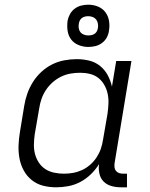

<svg xmlns="http://www.w3.org/2000/svg" viewBox="-20 -790 640 818"><path d="M219 8Q190 8 163 1Q136 -6 115 -23Q94 -40 81 -64Q68 -88 63 -115Q58 -142 59 -170.5Q60 -199 65 -228L83 -338Q87 -364 96 -390Q105 -416 120 -440Q135 -464 156 -483.5Q177 -503 202 -515.5Q227 -528 254 -533Q281 -538 307 -538Q335 -538 361 -531.5Q387 -525 407 -508.5Q427 -492 439 -469.5Q451 -447 457 -421L475 -530H540L468 -94Q467 -85 468 -76.5Q469 -68 474.5 -61.5Q480 -55 488 -52.5Q496 -50 505 -50H521V8H495Q474 8 454.5 2.5Q435 -3 421.5 -16.5Q408 -30 403.5 -50.5Q399 -71 402 -91Q388 -68 367.5 -48Q347 -28 322.5 -15Q298 -2 271.5 3Q245 8 219 8ZM252 -50Q252 -50 252 -50Q252 -50 252 -50Q272 -50 291.5 -53.5Q311 -57 329.5 -65.5Q348 -74 364 -88Q380 -102 391.5 -119.5Q403 -137 409.5 -156Q416 -175 419 -195L438 -305Q441 -326 442 -347.5Q443 -369 439 -389Q435 -409 425 -427Q415 -445 399.5 -457.5Q384 -470 363.5 -475Q343 -480 322 -480Q301 -480 280.5 -476.5Q260 -473 240.5 -463.5Q221 -454 204.5 -439.5Q188 -425 176 -407Q164 -389 157 -369Q150 -349 147 -328L128 -218Q125 -197 124.5 -175.5Q124 -154 129 -134.5Q134 -115 145 -98Q156 -81 172.5 -70Q189 -59 210 -54.5Q231 -50 252 -50ZM356 -590Q335 -590 315 -598Q295 -606 283 -622Q271 -638 268 -659Q265 -680 268 -702Q271 -717 278.5 -730.5Q286 -744 299 -753.5Q312 -763 327 -766.5Q342 -770 356 -770Q378 -770 397.5 -762Q417 -754 429 -738Q441 -722 444.5 -701Q448 -680 444 -658Q442 -643 434.5 -629.5Q427 -616 414 -606.5Q401 -597 386 -593.5Q371 -590 356 -590ZM356 -639Q363 -639 370 -640.5Q377 -642 383 -646Q389 -650 392.5 -656.5Q396 -663 397 -670Q399 -680 397 -690Q395 -700 389.5 -707Q384 -714 375 -717.5Q366 -721 356 -721Q349 -721 342.5 -719.5Q336 -718 330 -714Q324 -710 320.5 -703.5Q317 -697 316 -690Q314 -680 315.5 -670Q317 -660 322.5 -653Q328 -646 337 -642.5Q346 -639 356 -639Z"/></svg>

Font: Iosevka Curly Light Extended
Style: Italic
Weight: 300
Width: 7
Italic angle: -9°
Monospace: yes
Designer: Belleve Invis
Foundry: Belleve Invis
Version: Version 11.1.0; ttfautohint (v1.8.3)